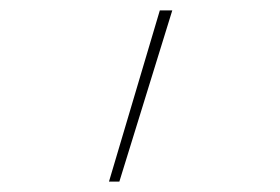

<svg xmlns="http://www.w3.org/2000/svg" viewBox="-20 -116 540 370"><path d="M190 234 288 -96H312L210 234Z"/></svg>

Font: Iosevka SS04 Thin
Style: Regular
Weight: 100
Monospace: yes
Designer: Belleve Invis
Foundry: Belleve Invis
Version: Version 19.0.0; ttfautohint (v1.8.4)